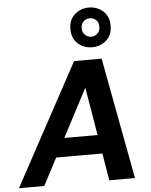

<svg xmlns="http://www.w3.org/2000/svg" viewBox="-86 -1051 865 1103"><g transform="rotate(-5 346.5 -499.5)"><path d="M-22 0 357 -700H516L647 0H499L408 -542L124 0ZM115 -157 171 -265H535L552 -157ZM468 -770Q420 -770 386 -800.5Q352 -831 352 -884Q352 -938 386 -968.5Q420 -999 468 -999Q516 -999 550 -968.5Q584 -938 584 -884Q584 -831 550 -800.5Q516 -770 468 -770ZM468 -831Q489 -831 504 -845.5Q519 -860 519 -884Q519 -909 504.5 -923Q490 -937 468 -937Q447 -937 432 -923Q417 -909 417 -884Q417 -860 432 -845.5Q447 -831 468 -831Z"/></g></svg>

Font: DM Sans 11pt ExtraBold
Style: Italic
Weight: 800
Italic angle: -10°
Version: Version 4.004;gftools[0.9.30]